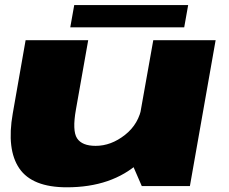

<svg xmlns="http://www.w3.org/2000/svg" viewBox="-20 -752 924 776"><path d="M553 0H747.5L851.5 -589.5H599.5L511.5 -95.5ZM336.5 -589.5H83.5L31.5 -293Q6 -147.5 58.2 -71.2Q110.5 5 250 5Q432.5 5 543 -95.5Q653.5 -196 666 -267.5L553.5 -324Q541.5 -251 485.2 -206.8Q429 -162.5 366.5 -162.5Q311.5 -162.5 291.5 -193Q271.5 -223.5 287 -310ZM264 -641.5H724.5L740.5 -731.5H280Z"/></svg>

Font: Anybody Expanded Black
Style: Italic
Weight: 900
Width: 7
Italic angle: -10°
Version: Version 1.113;gftools[0.9.25]